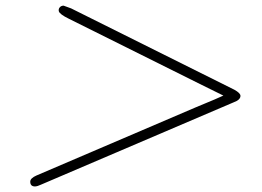

<svg xmlns="http://www.w3.org/2000/svg" viewBox="-20 -592 934 685"><path d="M87.9 56.2Q87.9 43.9 109.9 34.2L678.2 -209Q689.5 -213.9 709.2 -221.9Q729 -230 745.6 -237.1Q762.2 -244.1 776.9 -251Q767.1 -255.9 686 -295.9L226.1 -524.9Q192.9 -541 189.9 -551.8Q188 -559.6 193.1 -565.7Q198.2 -571.8 207 -571.8L233.9 -562L815.9 -272Q837.9 -259.8 837.9 -250Q837.9 -235.8 814 -227.1L126 66.9Q113.8 72.8 105 73.2Q87.9 73.2 87.9 56.2Z"/></svg>

Font: CMU Serif Extra
Style: BoldSlanted
Weight: 700
Italic angle: -9.46001°
Version: Version 0.7.0